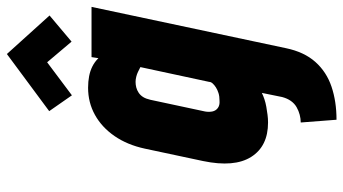

<svg xmlns="http://www.w3.org/2000/svg" viewBox="-240 -547 998 558"><g transform="rotate(-90 259.0 -268.0)"><path d="M493 -623 381 -747 215 -624 261 -558 357 -630 417 -559ZM398 64 518 -501H372L369 -481Q358 -492 345 -498.5Q332 -505 316.5 -508Q301 -511 283 -511Q240 -511 204 -491Q168 -471 142.5 -434Q117 -397 106 -346L70 -177Q51 -86 82 -37Q113 12 182 12Q193 12 204.5 10.5Q216 9 227.5 7Q239 5 249.5 1.5Q260 -2 268 -6L256 53Q252 68 244.5 78.5Q237 89 226.5 95Q216 101 204.5 104Q193 107 182 107L190 211Q243 211 286 196.5Q329 182 358 149.5Q387 117 398 64ZM343 -359 300 -159Q300 -154 295.5 -149Q291 -144 284 -139.5Q277 -135 267.5 -132Q258 -129 245 -129Q232 -128 224 -134Q216 -140 214 -150Q212 -160 214 -171L248 -330Q251 -343 256 -351Q261 -359 268.5 -364Q276 -369 284 -371Q292 -373 300 -373Q307 -373 315 -371Q323 -369 329 -366Q335 -363 339 -361Q343 -359 343 -359Z"/></g></svg>

Font: Advent Pro ExtraBold
Style: Italic
Weight: 800
Italic angle: -12°
Version: Version 3.000